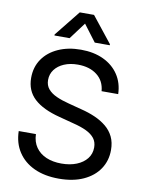

<svg xmlns="http://www.w3.org/2000/svg" viewBox="-102 -1019 833 1101"><g transform="rotate(10 315.0 -468.0)"><path d="M317.9 12.2Q234.9 12.2 174.3 -15.9Q113.8 -43.9 80.1 -95.5Q46.4 -147 44.9 -216.8H145Q146.5 -171.4 168.7 -139.9Q190.9 -108.4 229.2 -92Q267.6 -75.7 317.9 -75.7Q367.7 -75.7 405.8 -91.1Q443.8 -106.4 465.6 -134Q487.3 -161.6 487.3 -199.2Q487.3 -230.5 470.7 -252Q454.1 -273.4 422.6 -288.6Q391.1 -303.7 345.2 -314.9L261.7 -336.9Q162.1 -362.3 112.1 -408.7Q62 -455.1 62 -529.8Q62 -592.8 94.2 -639.6Q126.5 -686.5 184.1 -712.4Q241.7 -738.3 315.9 -738.3Q391.1 -738.3 447.5 -711.7Q503.9 -685.1 535.9 -637Q567.9 -588.9 569.8 -524.4H473.1Q468.3 -584 425 -617.4Q381.8 -650.9 313.5 -650.9Q268.1 -650.9 233.4 -636Q198.7 -621.1 179.2 -595Q159.7 -568.8 159.7 -534.7Q159.7 -503.4 177.7 -482.2Q195.8 -460.9 227.3 -446.8Q258.8 -432.6 299.3 -422.4L376 -402.3Q419.9 -391.6 457.8 -375Q495.6 -358.4 524.4 -334.7Q553.2 -311 569.1 -278.1Q585 -245.1 585 -201.2Q585 -138.7 552.7 -90.6Q520.5 -42.5 460.7 -15.1Q400.9 12.2 317.9 12.2ZM386.2 -792 312.5 -889.6 239.7 -792H151.4V-797.9L271.5 -947.8H354.5L473.6 -797.9V-792Z"/></g></svg>

Font: Inter Cardless Tabular
Style: Regular
Weight: 400
Designer: Rasmus Andersson
Foundry: rsms
Version: Version 4.000;git-4fc901f